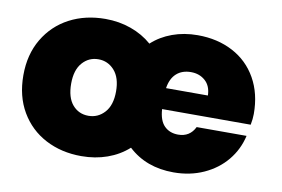

<svg xmlns="http://www.w3.org/2000/svg" viewBox="-65 -676 1162 792"><g transform="rotate(10 515.5 -280.5)"><path d="M23.9 -280.8Q23.9 -367.7 62.5 -432.9Q101.1 -498 167.5 -533Q233.9 -567.9 317.9 -567.9Q375 -567.9 425 -550Q475.1 -532.2 513.2 -499Q549.3 -532.2 598.1 -550Q647 -567.9 704.1 -567.9Q787.1 -567.9 851.6 -533.9Q916 -500 951.9 -436.5Q987.8 -373 987.8 -288.1Q987.8 -267.1 982.9 -242.2H611.8Q614.7 -194.3 637 -172.1Q659.2 -149.9 694.8 -149.9Q743.7 -149.9 765.1 -193.8H974.1Q960.9 -135.7 923.6 -90.3Q886.2 -44.9 829.1 -19Q772 6.8 703.1 6.8Q587.9 6.8 513.2 -63Q475.1 -28.8 425 -11Q375 6.8 316.9 6.8Q232.9 6.8 166.5 -28.1Q100.1 -63 62 -127.9Q23.9 -192.9 23.9 -280.8ZM224.1 -280.8Q224.1 -222.7 250 -192.4Q275.9 -162.1 316.9 -162.1Q356.9 -162.1 384.5 -192.6Q412.1 -223.1 412.1 -280.8Q412.1 -337.9 385 -368.4Q357.9 -398.9 317.9 -398.9Q277.8 -398.9 251 -368.4Q224.1 -337.9 224.1 -280.8ZM612.8 -330.1H788.1Q787.1 -370.1 762.9 -391.6Q738.8 -413.1 703.1 -413.1Q666 -413.1 642.6 -392.1Q619.1 -371.1 612.8 -330.1Z"/></g></svg>

Font: Poppins ExtraBold
Style: Regular
Weight: 800
Designer: Ninad Kale (Devanagari), Jonny Pinhorn (Latin)
Foundry: Indian Type Foundry
Version: 4.004